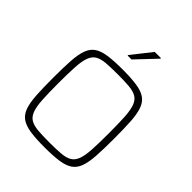

<svg xmlns="http://www.w3.org/2000/svg" viewBox="-250 -1068 1225 1225"><g transform="rotate(45 362.0 -456.0)"><path d="M362 8Q284 8 233 0.5Q182 -7 152.5 -27.5Q123 -48 109 -87Q95 -126 91 -188.5Q87 -251 87 -344Q87 -437 91 -499.5Q95 -562 109 -601Q123 -640 152.5 -660.5Q182 -681 233 -688.5Q284 -696 362 -696Q440 -696 491 -688.5Q542 -681 571.5 -660.5Q601 -640 615 -601Q629 -562 633 -499.5Q637 -437 637 -344Q637 -251 633 -188.5Q629 -126 615 -87Q601 -48 571.5 -27.5Q542 -7 491 0.5Q440 8 362 8ZM362 -36Q424 -36 465.5 -39.5Q507 -43 532 -57.5Q557 -72 569.5 -105Q582 -138 585.5 -195.5Q589 -253 589 -344Q589 -435 585.5 -492.5Q582 -550 569.5 -583Q557 -616 532 -630.5Q507 -645 465.5 -648.5Q424 -652 362 -652Q299 -652 258 -648.5Q217 -645 192 -630.5Q167 -616 154.5 -583Q142 -550 138.5 -492.5Q135 -435 135 -344Q135 -253 138.5 -195.5Q142 -138 154.5 -105Q167 -72 192 -57.5Q217 -43 258 -39.5Q299 -36 362 -36ZM323 -781V-786L429 -920H485V-915L358 -781Z"/></g></svg>

Font: Saira Thin ExtraLight
Style: Regular
Weight: 250
Version: Version 1.101